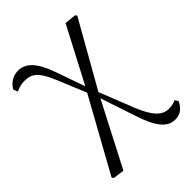

<svg xmlns="http://www.w3.org/2000/svg" viewBox="-206 -639 962 962"><g transform="rotate(-45 274.5 -158.5)"><path d="M472 207C510 207 533 187 549 153L538 135C523 143 507 146 487 146C443 146 407 114 369 19L297 -163L493 -509L486 -518L425 -524L271 -230L214 -392C180 -485 141 -524 88 -524C50 -524 20 -503 4 -473L14 -450C30 -458 48 -465 74 -465C126 -465 155 -443 192 -353L255 -201L41 186L47 196L107 204L282 -134L344 52C379 160 417 207 472 207Z"/></g></svg>

Font: Noto Serif TC Light
Style: Regular
Weight: 300
Designer: Ryoko NISHIZUKA 西塚涼子 (kana & ideographs); Frank Grießhammer (Latin, Greek & Cyrillic); Wenlong ZHANG 张文龙 (bopomofo); San
Foundry: Adobe
Version: Version 2.001;hotconv 1.1.0;makeotfexe 2.6.0